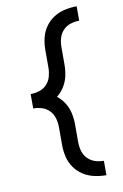

<svg xmlns="http://www.w3.org/2000/svg" viewBox="-105 -892 710 1104"><g transform="rotate(-10 250.0 -340.0)"><path d="M424 153V69Q398 69 373 61Q348 53 329.5 33.5Q311 14 304 -11.5Q297 -37 297 -63V-166Q297 -199 290 -231.5Q283 -264 265.5 -292Q248 -320 222 -340Q248 -360 265.5 -388.5Q283 -417 290 -449Q297 -481 297 -514V-617Q297 -643 304 -668.5Q311 -694 329.5 -713.5Q348 -733 373 -741Q398 -749 424 -749V-833Q389 -833 354.5 -825.5Q320 -818 290 -799Q260 -780 239.5 -750.5Q219 -721 211 -686.5Q203 -652 203 -617V-514Q203 -488 196 -462.5Q189 -437 171 -417.5Q153 -398 127.5 -390Q102 -382 76 -382V-298Q102 -298 127.5 -290Q153 -282 171 -262.5Q189 -243 196 -217.5Q203 -192 203 -166V-63Q203 -28 211 6.5Q219 41 239.5 70.5Q260 100 290 119Q320 138 354.5 145.5Q389 153 424 153Z"/></g></svg>

Font: Iosevka SS08 Medium
Style: Regular
Weight: 500
Monospace: yes
Designer: Belleve Invis
Foundry: Belleve Invis
Version: Version 3.4.3; ttfautohint (v1.8.3)